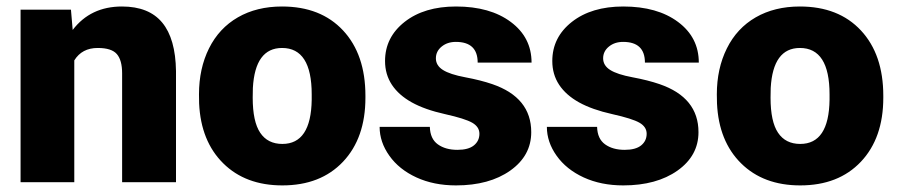

<svg xmlns="http://www.w3.org/2000/svg" viewBox="-20 -558 2751 588"><path d="M197.3 -528.3 202.6 -466.3Q257.3 -538.1 353.5 -538.1Q436 -538.1 476.8 -488.8Q517.6 -439.5 519 -340.3V0H354V-333.5Q354 -373.5 337.9 -392.3Q321.8 -411.1 279.3 -411.1Q231 -411.1 207.5 -373V0H43V-528.3Z M589.4 -269Q589.4 -348.1 620.1 -409.9Q650.9 -471.7 708.5 -504.9Q766.1 -538.1 843.8 -538.1Q962.4 -538.1 1030.8 -464.6Q1099.1 -391.1 1099.1 -264.6V-258.8Q1099.1 -135.3 1030.5 -62.7Q961.9 9.8 844.7 9.8Q731.9 9.8 663.6 -57.9Q595.2 -125.5 589.8 -241.2ZM753.9 -258.8Q753.9 -185.5 776.9 -151.4Q799.8 -117.2 844.7 -117.2Q932.6 -117.2 934.6 -252.4V-269Q934.6 -411.1 843.8 -411.1Q761.2 -411.1 754.4 -288.6Z M1448.2 -148.4Q1448.2 -169.4 1426.3 -182.1Q1404.3 -194.8 1342.8 -208.5Q1281.2 -222.2 1241.2 -244.4Q1201.2 -266.6 1180.2 -298.3Q1159.2 -330.1 1159.2 -371.1Q1159.2 -443.8 1219.2 -491Q1279.3 -538.1 1376.5 -538.1Q1481 -538.1 1544.4 -490.7Q1607.9 -443.4 1607.9 -366.2H1442.9Q1442.9 -429.7 1376 -429.7Q1350.1 -429.7 1332.5 -415.3Q1314.9 -400.9 1314.9 -379.4Q1314.9 -357.4 1336.4 -343.8Q1357.9 -330.1 1405 -321.3Q1452.1 -312.5 1487.8 -300.3Q1606.9 -259.3 1606.9 -153.3Q1606.9 -81.1 1542.7 -35.6Q1478.5 9.8 1376.5 9.8Q1308.6 9.8 1255.4 -14.6Q1202.1 -39.1 1172.4 -81.1Q1142.6 -123 1142.6 -169.4H1296.4Q1297.4 -132.8 1320.8 -116Q1344.2 -99.1 1380.9 -99.1Q1414.6 -99.1 1431.4 -112.8Q1448.2 -126.5 1448.2 -148.4Z M1960.4 -148.4Q1960.4 -169.4 1938.5 -182.1Q1916.5 -194.8 1855 -208.5Q1793.5 -222.2 1753.4 -244.4Q1713.4 -266.6 1692.4 -298.3Q1671.4 -330.1 1671.4 -371.1Q1671.4 -443.8 1731.4 -491Q1791.5 -538.1 1888.7 -538.1Q1993.2 -538.1 2056.6 -490.7Q2120.1 -443.4 2120.1 -366.2H1955.1Q1955.1 -429.7 1888.2 -429.7Q1862.3 -429.7 1844.7 -415.3Q1827.1 -400.9 1827.1 -379.4Q1827.1 -357.4 1848.6 -343.8Q1870.1 -330.1 1917.2 -321.3Q1964.4 -312.5 2000 -300.3Q2119.1 -259.3 2119.1 -153.3Q2119.1 -81.1 2054.9 -35.6Q1990.7 9.8 1888.7 9.8Q1820.8 9.8 1767.6 -14.6Q1714.4 -39.1 1684.6 -81.1Q1654.8 -123 1654.8 -169.4H1808.6Q1809.6 -132.8 1833 -116Q1856.4 -99.1 1893.1 -99.1Q1926.8 -99.1 1943.6 -112.8Q1960.4 -126.5 1960.4 -148.4Z M2175.3 -269Q2175.3 -348.1 2206.1 -409.9Q2236.8 -471.7 2294.4 -504.9Q2352.1 -538.1 2429.7 -538.1Q2548.3 -538.1 2616.7 -464.6Q2685.1 -391.1 2685.1 -264.6V-258.8Q2685.1 -135.3 2616.5 -62.7Q2547.9 9.8 2430.7 9.8Q2317.9 9.8 2249.5 -57.9Q2181.2 -125.5 2175.8 -241.2ZM2339.8 -258.8Q2339.8 -185.5 2362.8 -151.4Q2385.7 -117.2 2430.7 -117.2Q2518.6 -117.2 2520.5 -252.4V-269Q2520.5 -411.1 2429.7 -411.1Q2347.2 -411.1 2340.3 -288.6Z"/></svg>

Font: Vazir Black FD
Style: Black-FD
Weight: 900
Designer: Saber Rastikerdar
Foundry: Saber Rastikerdar
Version: Version 30.0.0